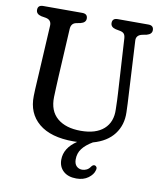

<svg xmlns="http://www.w3.org/2000/svg" viewBox="-97 -778 909 1072"><g transform="rotate(10 357.0 -242.0)"><path d="M556 -293.5 537.5 -602Q536 -619 529 -626.8Q522 -634.5 507.5 -637.5L481.5 -642.5Q452.5 -649.5 452.5 -673Q452.5 -700 482.5 -700H656.5Q686.5 -700 686.5 -673Q686.5 -650.5 657.5 -642.5L632 -637.5Q597.5 -629.5 600 -598L616.5 -294Q618 -269 619.2 -245.2Q620.5 -221.5 621 -196Q623.5 -124.5 584 -72.2Q544.5 -20 465.5 2Q426.5 25 407 51Q387.5 77 387.5 111.5Q387.5 137 400.5 149.8Q413.5 162.5 432.5 162.5Q446 162.5 458.5 156.2Q471 150 479.5 136.5Q489 124 499 126.5Q505 127.5 509 134.2Q513 141 509 153Q503 177 476.2 196.8Q449.5 216.5 409 216.5Q362 216.5 335.2 192Q308.5 167.5 308.5 127.5Q308.5 61 378.5 14.5Q368 15 357 15Q228 15 160.5 -41.5Q93 -98 95.5 -196.5Q95.5 -211.5 96.8 -234.8Q98 -258 99.5 -282.5Q101 -307 102 -326L117 -597.5Q119 -631 86 -637.5L59.5 -642Q30 -649 30 -673Q30 -700 60.5 -700H281.5Q312 -700 312 -673Q312 -650 282.5 -642.5L257.5 -637.5Q230 -631.5 228 -600L213 -325.5Q211 -290 210 -261.8Q209 -233.5 208 -210Q206 -131 254 -90.5Q302 -50 387 -50Q472.5 -50 517.5 -90.2Q562.5 -130.5 559.5 -202.5Q559 -234.5 558 -254.5Q557 -274.5 556 -293.5Z"/></g></svg>

Font: Fraunces 72pt SuperSoft
Style: Regular
Weight: 400
Version: Version 1.000;[b76b70a41]